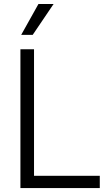

<svg xmlns="http://www.w3.org/2000/svg" viewBox="-20 -958 571 978"><path d="M84 -707H153.3V-62.5H488.3V0H84ZM175.8 -937.5H252.9L146.5 -780.3H87.9Z"/></svg>

Font: Pretendard Std Light
Style: Regular
Weight: 300
Designer: Base glyphs from Inter by Rasmus Andersson; Hangeul glyphs from Noto Sans CJK(Source Han Sans) by Jang Soo-young and Kan
Foundry: Kil Hyung-jin
Version: Version 1.309